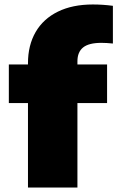

<svg xmlns="http://www.w3.org/2000/svg" viewBox="-20 -838 524 858"><path d="M326 -564V-550H458.5V-377.5H326V0H105V-377.5H19.5V-550H105V-555.5Q105 -635.5 139.2 -694.8Q173.5 -754 238.8 -786Q304 -818 395 -818Q439.5 -818 484.5 -812V-643.5Q456 -646.5 433 -646.5Q377 -646.5 351.5 -626Q326 -605.5 326 -564Z"/></svg>

Font: Encode Sans Semi Expanded Black
Style: Regular
Weight: 900
Width: 6
Designer: Multiple Designers
Foundry: Impallari Type
Version: Version 2.000